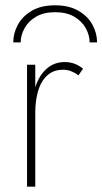

<svg xmlns="http://www.w3.org/2000/svg" viewBox="-20 -704 386 724"><path d="M30 -544Q30 -579 47.5 -611Q65 -643 100 -663.5Q135 -684 188 -684Q240 -684 275.5 -663.5Q311 -643 328.5 -611Q346 -579 346 -544H318Q318 -571 303.5 -597.5Q289 -624 260 -641Q231 -658 188 -658Q145 -658 116 -641Q87 -624 72.5 -597.5Q58 -571 58 -544ZM113 -460V-375Q127 -419 155.5 -444.5Q184 -470 224 -470Q263 -470 293 -445L276 -420Q262 -430 248 -435.5Q234 -441 218 -441Q181 -441 157.5 -419Q134 -397 123.5 -360.5Q113 -324 113 -280V0H82V-460Z"/></svg>

Font: Jost* Thin
Style: Regular
Weight: 200
Version: Version 3.7